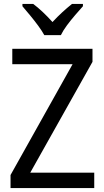

<svg xmlns="http://www.w3.org/2000/svg" viewBox="-20 -964 535 984"><path d="M463 0H34V-67L352 -635H43V-714H454V-647L135 -79H463ZM207 -784Q195 -806 175.5 -832.5Q156 -859 134.5 -885Q113 -911 95 -932V-944H150Q173 -927 199 -902.5Q225 -878 249 -851Q275 -879 299 -901Q323 -923 349 -944H405V-932Q388 -913 365.5 -887Q343 -861 323 -834Q303 -807 292 -784Z"/></svg>

Font: Noto Sans Myanmar SemiCondensed
Style: Regular
Weight: 400
Width: 4
Designer: Monotype Design Team
Foundry: Monotype Imaging Inc.
Version: Version 2.107; ttfautohint (v1.8.4.7-5d5b)